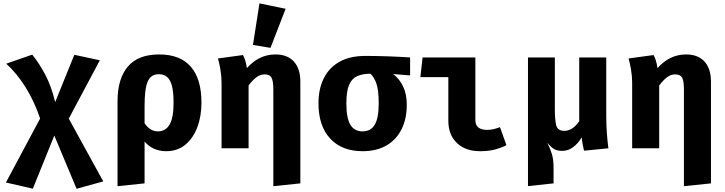

<svg xmlns="http://www.w3.org/2000/svg" viewBox="-20 -889 4348 1151"><path d="M173.3 -561.5Q217.9 -505.6 253.1 -437.9Q288.2 -370.3 310.8 -276.9L425.6 -560.5L578.5 -527.7L392.3 -177.9L599 198.5L439 242.6L305.6 -76.4L176.9 242.1L15.4 205.1L220.5 -178.5Q186.7 -280 133.8 -364.9Q81 -449.7 17.4 -507.2Z M934.4 -562.6Q1060 -562.6 1123.8 -489.2Q1187.7 -415.9 1187.7 -273.8Q1187.7 -191.8 1162.8 -125.9Q1137.9 -60 1090.8 -21.3Q1043.6 17.4 976.4 17.4Q937.9 17.4 904.9 3.3Q871.8 -10.8 846.7 -40.5V210.3L684.6 227.2V-282.1Q684.6 -416.9 746.2 -489.7Q807.7 -562.6 934.4 -562.6ZM932.3 -444.1Q884.6 -444.1 865.6 -400.3Q846.7 -356.4 846.7 -254.4V-150.3Q879 -101.5 927.2 -101.5Q972.3 -101.5 996.4 -141.8Q1020.5 -182.1 1020.5 -271.8Q1020.5 -338.5 1010.3 -375.9Q1000 -413.3 980.3 -428.7Q960.5 -444.1 932.3 -444.1Z M1630.8 -562.6Q1703.1 -562.6 1741.8 -520Q1780.5 -477.4 1780.5 -400V210.3L1618.5 227.2V-353.3Q1618.5 -403.6 1607.7 -423.3Q1596.9 -443.1 1566.2 -443.1Q1540 -443.1 1516.7 -425.4Q1493.3 -407.7 1470.3 -376.9V0H1308.2V-391.8Q1308.2 -432.3 1301.3 -472.3Q1294.4 -512.3 1286.7 -538.5L1436.4 -559Q1452.8 -531.3 1460 -480.5Q1532.8 -562.6 1630.8 -562.6ZM1535.4 -868.7 1692.3 -836.4 1601.5 -602.1 1496.4 -619.5Z M2171.3 -553.8Q2232.8 -553.8 2305.9 -551.3Q2379 -548.7 2438.5 -544.6V-436.9L2336.9 -445.1Q2375.4 -415.9 2396.9 -370Q2418.5 -324.1 2418.5 -261Q2418.5 -175.9 2386.9 -113.3Q2355.4 -50.8 2296.2 -16.7Q2236.9 17.4 2153.8 17.4Q2029.7 17.4 1959.5 -58.2Q1889.2 -133.8 1889.2 -269.7Q1889.2 -355.4 1920.8 -419.2Q1952.3 -483.1 2014.9 -518.5Q2077.4 -553.8 2171.3 -553.8ZM2056.4 -269.7Q2056.4 -181 2080.3 -141.3Q2104.1 -101.5 2153.8 -101.5Q2202.6 -101.5 2226.4 -141.3Q2250.3 -181 2250.3 -269.7Q2250.3 -349.2 2236.2 -388.7Q2222.1 -428.2 2200.5 -447.2Q2152.3 -446.7 2120.3 -432.1Q2088.2 -417.4 2072.3 -379.2Q2056.4 -341 2056.4 -269.7Z M2667.7 -426.7H2500L2513.3 -544.6H2829.7V-170.3Q2829.7 -137.9 2848.7 -124.1Q2867.7 -110.3 2900 -110.3Q2921 -110.3 2940.5 -115.1Q2960 -120 2977.4 -126.7L3015.9 -18.5Q2988.7 -4.1 2949.7 6.7Q2910.8 17.4 2859 17.4Q2770.3 17.4 2719 -31.8Q2667.7 -81 2667.7 -164.6Z M3614.4 -544.6V-193.3Q3614.4 -141 3617.9 -92.6Q3621.5 -44.1 3627.2 0L3481 14.4Q3477.4 -0.5 3473.6 -21Q3469.7 -41.5 3467.2 -65.1Q3445.1 -28.7 3415.6 -6.7Q3386.2 15.4 3349.7 15.4Q3321 15.4 3302.3 4.9Q3283.6 -5.6 3261 -33.8Q3279 2.6 3288.7 35.4Q3298.5 68.2 3298.5 117.9V210.3L3145.1 226.7V-544.6H3306.2V-234.9Q3306.2 -169.7 3314.6 -137.2Q3323.1 -104.6 3362.6 -104.6Q3389.7 -104.6 3412.3 -120.5Q3434.9 -136.4 3452.3 -162.6V-544.6Z M4092.3 -562.6Q4164.6 -562.6 4203.3 -520Q4242.1 -477.4 4242.1 -400V210.3L4080 227.2V-353.3Q4080 -403.6 4069.2 -423.3Q4058.5 -443.1 4027.7 -443.1Q4001.5 -443.1 3978.2 -425.4Q3954.9 -407.7 3931.8 -376.9V0H3769.7V-391.8Q3769.7 -432.3 3762.8 -472.3Q3755.9 -512.3 3748.2 -538.5L3897.9 -559Q3914.4 -531.3 3921.5 -480.5Q3994.4 -562.6 4092.3 -562.6Z"/></svg>

Font: FiraCode Nerd Font
Style: Bold
Weight: 700
Designer: Carrois Corporate, Edenspiekermann AG, Nikita Prokopov
Foundry: Carrois Corporate, Edenspiekermann AG, Nikita Prokopov
Version: Version 6.002;Nerd Fonts 2.1.0